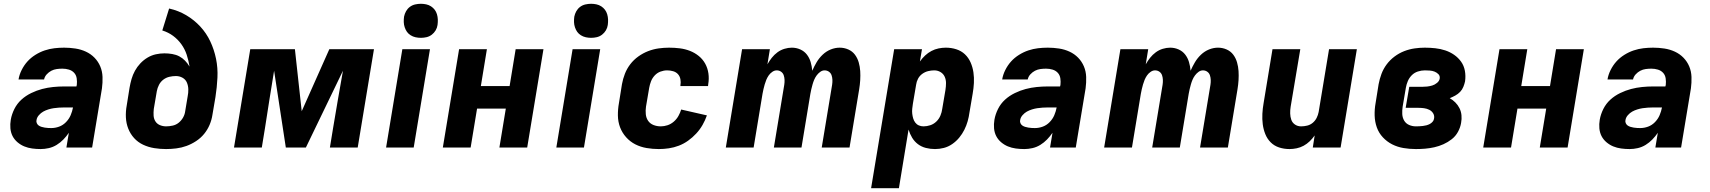

<svg xmlns="http://www.w3.org/2000/svg" viewBox="-20 -780 9040 1015"><path d="M195 8Q172 8 150 5Q128 2 108.5 -6Q89 -14 72.5 -28Q56 -42 46.5 -60.5Q37 -79 35 -101.5Q33 -124 37 -147Q42 -176 56 -204Q70 -232 93 -253Q116 -274 145 -288Q174 -302 202.5 -309.5Q231 -317 260.5 -320Q290 -323 319 -323H384L386 -331Q388 -348 385.5 -365.5Q383 -383 372 -395Q361 -407 344.5 -412Q328 -417 310 -417Q295 -417 280 -415Q265 -413 251.5 -406Q238 -399 227 -387Q216 -375 213 -360H78Q82 -385 94.5 -410Q107 -435 125 -455Q143 -475 167 -490Q191 -505 216.5 -513.5Q242 -522 267.5 -525Q293 -528 319 -528Q349 -528 378.5 -523.5Q408 -519 434 -507Q460 -495 479.5 -475Q499 -455 510 -429Q521 -403 522 -373Q523 -343 519 -313L467 0H331L344 -78Q331 -59 315 -42.5Q299 -26 279.5 -14Q260 -2 238 3Q216 8 195 8ZM251 -103Q272 -103 292.5 -110.5Q313 -118 329 -134.5Q345 -151 353.5 -171Q362 -191 366 -212H320Q306 -212 291.5 -211Q277 -210 263.5 -208Q250 -206 235.5 -201.5Q221 -197 208.5 -190Q196 -183 185.5 -171Q175 -159 173 -145Q171 -137 174.5 -129Q178 -121 184.5 -116.5Q191 -112 199 -109.5Q207 -107 216 -105.5Q225 -104 234 -103.5Q243 -103 251 -103Z M858 8Q826 8 795 3Q764 -2 736.5 -15Q709 -28 689 -50Q669 -72 658 -100Q647 -128 645.5 -159.5Q644 -191 650 -223L665 -317Q669 -340 675.5 -362.5Q682 -385 693.5 -406Q705 -427 722 -445Q739 -463 760 -475.5Q781 -488 804 -493Q827 -498 849 -498Q870 -498 890.5 -494.5Q911 -491 928 -482Q945 -473 958.5 -459Q972 -445 982 -428Q977 -460 967 -490.5Q957 -521 938.5 -546.5Q920 -572 895 -590.5Q870 -609 838 -619L874 -735Q923 -724 964.5 -699.5Q1006 -675 1038.5 -640Q1071 -605 1091.5 -561.5Q1112 -518 1122 -469.5Q1132 -421 1129.5 -369.5Q1127 -318 1119 -267L1103 -173Q1099 -146 1088 -120Q1077 -94 1059 -72Q1041 -50 1016.5 -34Q992 -18 966 -8.5Q940 1 912 4.5Q884 8 858 8ZM858 -112Q875 -112 893 -116Q911 -120 925 -131.5Q939 -143 948 -159Q957 -175 959 -192L972 -270Q976 -289 975.5 -308Q975 -327 968 -343.5Q961 -360 945 -369Q929 -378 910 -378Q893 -378 875.5 -374Q858 -370 843.5 -359Q829 -348 820.5 -331.5Q812 -315 809 -298L793 -204Q791 -186 792 -169Q793 -152 801.5 -138.5Q810 -125 825.5 -118.5Q841 -112 858 -112Z M1217 0 1303 -520H1539L1575 -192L1721 -520H1957L1871 0H1724L1741 -104Q1753 -179 1766.5 -254.5Q1780 -330 1793 -406L1597 0H1491L1429 -406Q1416 -330 1404.5 -254.5Q1393 -179 1381 -104L1364 0Z M2021 0 2107 -520H2253L2167 0ZM2205 -580Q2191 -580 2177 -583Q2163 -586 2151 -593.5Q2139 -601 2131.5 -611.5Q2124 -622 2119.5 -635.5Q2115 -649 2114.5 -663Q2114 -677 2116 -692Q2119 -707 2126.5 -720.5Q2134 -734 2146.5 -743.5Q2159 -753 2174.5 -756.5Q2190 -760 2205 -760Q2219 -760 2233 -757Q2247 -754 2258.5 -746.5Q2270 -739 2278 -728.5Q2286 -718 2290 -704.5Q2294 -691 2294.5 -677Q2295 -663 2293 -648Q2291 -633 2283 -619.5Q2275 -606 2262.5 -596.5Q2250 -587 2235 -583.5Q2220 -580 2205 -580Z M2321 0 2407 -520H2554L2522 -325H2674L2706 -520H2853L2767 0H2620L2654 -206H2502L2468 0Z M2921 0 3007 -520H3153L3067 0ZM3105 -580Q3091 -580 3077 -583Q3063 -586 3051 -593.5Q3039 -601 3031.5 -611.5Q3024 -622 3019.5 -635.5Q3015 -649 3014.5 -663Q3014 -677 3016 -692Q3019 -707 3026.5 -720.5Q3034 -734 3046.5 -743.5Q3059 -753 3074.5 -756.5Q3090 -760 3105 -760Q3119 -760 3133 -757Q3147 -754 3158.5 -746.5Q3170 -739 3178 -728.5Q3186 -718 3190 -704.5Q3194 -691 3194.5 -677Q3195 -663 3193 -648Q3191 -633 3183 -619.5Q3175 -606 3162.5 -596.5Q3150 -587 3135 -583.5Q3120 -580 3105 -580Z M3463 8Q3430 8 3398 2.5Q3366 -3 3338.5 -17Q3311 -31 3290 -54.5Q3269 -78 3258 -107Q3247 -136 3246.5 -169Q3246 -202 3252 -235L3268 -335Q3273 -363 3283.5 -390Q3294 -417 3312 -440.5Q3330 -464 3354.5 -481.5Q3379 -499 3406 -509.5Q3433 -520 3461 -524Q3489 -528 3517 -528Q3546 -528 3574 -524.5Q3602 -521 3627.5 -511Q3653 -501 3674 -484Q3695 -467 3708 -443.5Q3721 -420 3725 -392Q3729 -364 3724 -335L3723 -325H3577V-329Q3580 -345 3577 -361Q3574 -377 3564 -388Q3554 -399 3538.5 -403.5Q3523 -408 3507 -408Q3489 -408 3471.5 -401.5Q3454 -395 3441 -381Q3428 -367 3421.5 -350Q3415 -333 3412 -316L3395 -216Q3392 -196 3394 -176Q3396 -156 3406.5 -141Q3417 -126 3435 -119Q3453 -112 3473 -112Q3491 -112 3509 -118Q3527 -124 3542 -137Q3557 -150 3566.5 -167Q3576 -184 3581 -201L3717 -170Q3708 -144 3694 -119.5Q3680 -95 3660.5 -74Q3641 -53 3618 -36.5Q3595 -20 3569 -10Q3543 0 3516 4Q3489 8 3463 8Z M3817 0 3903 -520H4050L4037 -440Q4047 -458 4060 -474.5Q4073 -491 4090 -503.5Q4107 -516 4127 -522Q4147 -528 4166 -528Q4190 -528 4211 -518.5Q4232 -509 4245.5 -491.5Q4259 -474 4265.5 -452Q4272 -430 4274 -406Q4284 -429 4297 -451Q4310 -473 4329 -491Q4348 -509 4371.5 -518.5Q4395 -528 4419 -528Q4443 -528 4464.5 -518.5Q4486 -509 4499.5 -491Q4513 -473 4519.5 -450.5Q4526 -428 4527.5 -404.5Q4529 -381 4527.5 -356.5Q4526 -332 4522 -308L4471 0H4324L4379 -332Q4381 -345 4380.5 -358Q4380 -371 4376 -382.5Q4372 -394 4362 -401Q4352 -408 4339 -408Q4327 -408 4316 -400Q4305 -392 4297 -381Q4289 -370 4284 -358Q4279 -346 4275.5 -333.5Q4272 -321 4269 -308.5Q4266 -296 4264 -284L4217 0H4071L4126 -332Q4128 -345 4127.5 -358Q4127 -371 4123 -382.5Q4119 -394 4109 -401Q4099 -408 4086 -408Q4074 -408 4062.5 -400Q4051 -392 4043.5 -381Q4036 -370 4031 -358Q4026 -346 4022.5 -333.5Q4019 -321 4016 -308.5Q4013 -296 4011 -284L3964 0Z M4585 215 4707 -520H4854L4843 -455Q4855 -472 4870.5 -486.5Q4886 -501 4904 -510.5Q4922 -520 4941.5 -524Q4961 -528 4980 -528Q5009 -528 5035.5 -519.5Q5062 -511 5081 -493Q5100 -475 5111 -450Q5122 -425 5126 -397.5Q5130 -370 5128.5 -341.5Q5127 -313 5122 -285L5105 -185Q5102 -162 5095.5 -139Q5089 -116 5078 -94Q5067 -72 5051 -52.5Q5035 -33 5014 -18.5Q4993 -4 4969.5 2Q4946 8 4923 8Q4898 8 4874.5 2Q4851 -4 4832.5 -18Q4814 -32 4802 -52Q4790 -72 4783 -95L4732 215ZM4862 -112Q4880 -112 4898 -118Q4916 -124 4930 -137.5Q4944 -151 4951.5 -169Q4959 -187 4961 -204L4978 -304Q4981 -323 4981 -341Q4981 -359 4974 -374.5Q4967 -390 4952 -399Q4937 -408 4919 -408Q4903 -408 4886.5 -404Q4870 -400 4855.5 -389.5Q4841 -379 4833 -363.5Q4825 -348 4823 -332L4806 -232Q4804 -219 4802.5 -205.5Q4801 -192 4802.5 -179Q4804 -166 4807.5 -154Q4811 -142 4818.5 -132Q4826 -122 4837.5 -117Q4849 -112 4862 -112Z M5395 8Q5372 8 5350 5Q5328 2 5308.5 -6Q5289 -14 5272.5 -28Q5256 -42 5246.5 -60.5Q5237 -79 5235 -101.5Q5233 -124 5237 -147Q5242 -176 5256 -204Q5270 -232 5293 -253Q5316 -274 5345 -288Q5374 -302 5402.5 -309.5Q5431 -317 5460.5 -320Q5490 -323 5519 -323H5584L5586 -331Q5588 -348 5585.5 -365.5Q5583 -383 5572 -395Q5561 -407 5544.5 -412Q5528 -417 5510 -417Q5495 -417 5480 -415Q5465 -413 5451.5 -406Q5438 -399 5427 -387Q5416 -375 5413 -360H5278Q5282 -385 5294.5 -410Q5307 -435 5325 -455Q5343 -475 5367 -490Q5391 -505 5416.5 -513.5Q5442 -522 5467.5 -525Q5493 -528 5519 -528Q5549 -528 5578.5 -523.5Q5608 -519 5634 -507Q5660 -495 5679.5 -475Q5699 -455 5710 -429Q5721 -403 5722 -373Q5723 -343 5719 -313L5667 0H5531L5544 -78Q5531 -59 5515 -42.5Q5499 -26 5479.5 -14Q5460 -2 5438 3Q5416 8 5395 8ZM5451 -103Q5472 -103 5492.5 -110.5Q5513 -118 5529 -134.5Q5545 -151 5553.5 -171Q5562 -191 5566 -212H5520Q5506 -212 5491.5 -211Q5477 -210 5463.5 -208Q5450 -206 5435.5 -201.5Q5421 -197 5408.5 -190Q5396 -183 5385.5 -171Q5375 -159 5373 -145Q5371 -137 5374.5 -129Q5378 -121 5384.5 -116.5Q5391 -112 5399 -109.5Q5407 -107 5416 -105.5Q5425 -104 5434 -103.5Q5443 -103 5451 -103Z M5817 0 5903 -520H6050L6037 -440Q6047 -458 6060 -474.5Q6073 -491 6090 -503.5Q6107 -516 6127 -522Q6147 -528 6166 -528Q6190 -528 6211 -518.5Q6232 -509 6245.5 -491.5Q6259 -474 6265.5 -452Q6272 -430 6274 -406Q6284 -429 6297 -451Q6310 -473 6329 -491Q6348 -509 6371.5 -518.5Q6395 -528 6419 -528Q6443 -528 6464.5 -518.5Q6486 -509 6499.5 -491Q6513 -473 6519.5 -450.5Q6526 -428 6527.5 -404.5Q6529 -381 6527.5 -356.5Q6526 -332 6522 -308L6471 0H6324L6379 -332Q6381 -345 6380.5 -358Q6380 -371 6376 -382.5Q6372 -394 6362 -401Q6352 -408 6339 -408Q6327 -408 6316 -400Q6305 -392 6297 -381Q6289 -370 6284 -358Q6279 -346 6275.5 -333.5Q6272 -321 6269 -308.5Q6266 -296 6264 -284L6217 0H6071L6126 -332Q6128 -345 6127.5 -358Q6127 -371 6123 -382.5Q6119 -394 6109 -401Q6099 -408 6086 -408Q6074 -408 6062.5 -400Q6051 -392 6043.5 -381Q6036 -370 6031 -358Q6026 -346 6022.5 -333.5Q6019 -321 6016 -308.5Q6013 -296 6011 -284L5964 0Z M6797 8Q6768 8 6742 -0.5Q6716 -9 6697.5 -27.5Q6679 -46 6669 -71Q6659 -96 6655.5 -123Q6652 -150 6653.5 -178.5Q6655 -207 6660 -235L6707 -520H6854L6803 -216Q6800 -198 6800.5 -180Q6801 -162 6806.5 -146.5Q6812 -131 6826 -121.5Q6840 -112 6858 -112Q6874 -112 6890.5 -116Q6907 -120 6920 -131Q6933 -142 6940.5 -157Q6948 -172 6951 -188L7006 -520H7153L7067 0H6920L6930 -64Q6918 -47 6903.5 -33Q6889 -19 6871.5 -9.5Q6854 0 6834.5 4Q6815 8 6797 8Z M7465 8Q7431 8 7399 2.5Q7367 -3 7339.5 -17Q7312 -31 7290.5 -54Q7269 -77 7258.5 -106.5Q7248 -136 7247 -169Q7246 -202 7252 -235L7268 -335Q7273 -362 7283 -389Q7293 -416 7310.5 -439.5Q7328 -463 7352 -481Q7376 -499 7403 -509.5Q7430 -520 7457.5 -524Q7485 -528 7512 -528Q7540 -528 7567.5 -525Q7595 -522 7620.5 -513.5Q7646 -505 7667.5 -490Q7689 -475 7704 -454Q7719 -433 7724 -406Q7729 -379 7725 -350Q7722 -336 7716 -321Q7710 -306 7699 -294.5Q7688 -283 7673.5 -275Q7659 -267 7644 -261Q7660 -252 7673.5 -238.5Q7687 -225 7695.5 -208Q7704 -191 7706 -171Q7708 -151 7704 -130Q7700 -106 7687.5 -83Q7675 -60 7654.5 -44Q7634 -28 7610.5 -17.5Q7587 -7 7562.5 -1.5Q7538 4 7513.5 6Q7489 8 7465 8ZM7465 -112Q7474 -112 7483 -112.5Q7492 -113 7501.5 -114Q7511 -115 7520.5 -117.5Q7530 -120 7538.5 -124.5Q7547 -129 7553.5 -136.5Q7560 -144 7561 -153Q7564 -168 7556.5 -180.5Q7549 -193 7536 -199.5Q7523 -206 7508 -208Q7493 -210 7478 -210H7411L7430 -321H7497Q7511 -321 7524.5 -322.5Q7538 -324 7551.5 -328Q7565 -332 7577 -342Q7589 -352 7591 -365Q7593 -379 7584 -388Q7575 -397 7563.5 -401.5Q7552 -406 7538.5 -407Q7525 -408 7512 -408Q7494 -408 7475.5 -402Q7457 -396 7443.5 -382.5Q7430 -369 7422.5 -351.5Q7415 -334 7412 -316L7395 -216Q7392 -196 7393 -177Q7394 -158 7403 -142.5Q7412 -127 7429 -119.5Q7446 -112 7465 -112Z M7821 0 7907 -520H8054L8022 -325H8174L8206 -520H8353L8267 0H8120L8154 -206H8002L7968 0Z M8595 8Q8572 8 8550 5Q8528 2 8508.5 -6Q8489 -14 8472.5 -28Q8456 -42 8446.5 -60.5Q8437 -79 8435 -101.5Q8433 -124 8437 -147Q8442 -176 8456 -204Q8470 -232 8493 -253Q8516 -274 8545 -288Q8574 -302 8602.5 -309.5Q8631 -317 8660.5 -320Q8690 -323 8719 -323H8784L8786 -331Q8788 -348 8785.5 -365.5Q8783 -383 8772 -395Q8761 -407 8744.5 -412Q8728 -417 8710 -417Q8695 -417 8680 -415Q8665 -413 8651.5 -406Q8638 -399 8627 -387Q8616 -375 8613 -360H8478Q8482 -385 8494.5 -410Q8507 -435 8525 -455Q8543 -475 8567 -490Q8591 -505 8616.5 -513.5Q8642 -522 8667.5 -525Q8693 -528 8719 -528Q8749 -528 8778.5 -523.5Q8808 -519 8834 -507Q8860 -495 8879.5 -475Q8899 -455 8910 -429Q8921 -403 8922 -373Q8923 -343 8919 -313L8867 0H8731L8744 -78Q8731 -59 8715 -42.5Q8699 -26 8679.5 -14Q8660 -2 8638 3Q8616 8 8595 8ZM8651 -103Q8672 -103 8692.5 -110.5Q8713 -118 8729 -134.5Q8745 -151 8753.5 -171Q8762 -191 8766 -212H8720Q8706 -212 8691.5 -211Q8677 -210 8663.5 -208Q8650 -206 8635.5 -201.5Q8621 -197 8608.5 -190Q8596 -183 8585.5 -171Q8575 -159 8573 -145Q8571 -137 8574.5 -129Q8578 -121 8584.5 -116.5Q8591 -112 8599 -109.5Q8607 -107 8616 -105.5Q8625 -104 8634 -103.5Q8643 -103 8651 -103Z"/></svg>

Font: Iosevka Aile Heavy
Style: Italic
Weight: 900
Italic angle: -9°
Designer: Belleve Invis
Foundry: Belleve Invis
Version: Version 31.1.0; ttfautohint (v1.8.4)